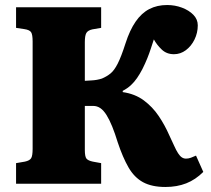

<svg xmlns="http://www.w3.org/2000/svg" viewBox="-20 -732 839 765"><path d="M639 13Q585 13 550 -6Q515 -25 492 -65Q469 -105 449 -165Q438 -201 427 -228Q416 -255 404.5 -273.5Q393 -292 380 -301Q367 -310 351 -310H318V-135Q318 -108 324.5 -100Q331 -92 350 -88L383 -82V0H44V-82L79 -88Q98 -92 104 -101.5Q110 -111 110 -139V-567Q110 -594 104 -603.5Q98 -613 77 -616L44 -621V-703H383V-621L348 -615Q330 -611 324 -600.5Q318 -590 318 -564V-410Q331 -411 343 -411.5Q355 -412 366 -414Q377 -416 386 -419Q405 -427 420 -439Q435 -451 449 -478.5Q463 -506 480 -559Q497 -612 520.5 -646Q544 -680 575 -696Q606 -712 646 -712Q677 -712 705 -701.5Q733 -691 750.5 -673Q768 -655 768 -631Q768 -601 755 -574.5Q742 -548 720.5 -532Q699 -516 673 -516Q644 -516 624.5 -534.5Q605 -553 593 -575Q587 -557 581 -538.5Q575 -520 567 -500Q559 -480 547 -456Q537 -437 526 -421Q515 -405 501.5 -392.5Q488 -380 469 -370V-365Q518 -358 553 -332Q588 -306 612.5 -269.5Q637 -233 654 -194Q666 -169 674 -151Q682 -133 689.5 -121.5Q697 -110 704.5 -105Q712 -100 721 -100Q731 -100 740.5 -103.5Q750 -107 761 -112L790 -47Q759 -16 722 -1.5Q685 13 639 13Z"/></svg>

Font: Literata 18pt ExtraBold
Style: Regular
Weight: 800
Designer: Latin by Veronika Burian and Jose Scaglione. Greek by Irene Vlachou. Cyrillic by Vera Evstafieva.
Foundry: TypeTogether
Version: Version 3.103;gftools[0.9.29]